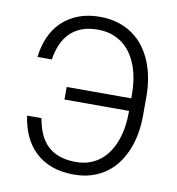

<svg xmlns="http://www.w3.org/2000/svg" viewBox="-83 -812 827 897"><g transform="rotate(10 330.5 -363.5)"><path d="M320 -737.2Q367.2 -737.2 405.9 -725.1Q444.6 -713.1 475.5 -691.4Q506.4 -669.7 529.3 -639.6Q552.2 -609.4 567.3 -572.8Q582.4 -536.2 589.8 -494.7Q597.3 -453.1 597.3 -409.1V-317.1Q597.3 -275.2 590.4 -234.7Q583.5 -194.2 569.1 -157.8Q554.7 -121.4 532.7 -90.7Q510.7 -60 480.5 -37.6Q450.3 -15.3 411.8 -2.7Q373.2 9.9 325.6 9.9Q265.3 9.9 219.3 -7.6Q173.3 -25.2 141.2 -56.5Q109 -87.7 89.8 -130.5Q70.7 -173.3 63.9 -223.4H132.1Q139.2 -181.5 153.6 -149.1Q168 -116.8 191.4 -94.8Q214.8 -72.8 247.9 -61.3Q280.9 -49.7 325.3 -49.7Q362.2 -49.7 391.7 -60.5Q421.2 -71.4 443.7 -90.4Q466.3 -109.4 482.6 -135.3Q498.9 -161.2 509.2 -191.1Q519.5 -220.9 524.3 -253.4Q529.1 -285.9 529.1 -318.5V-327.8H222.7V-387.4H529.1V-407.3Q529.1 -440.3 524.3 -473Q519.5 -505.7 509.1 -535.7Q498.6 -565.7 482.1 -591.4Q465.6 -617.2 442.3 -636Q419 -654.8 388.5 -665.7Q358 -676.5 319.6 -676.5Q278.1 -676.5 246.1 -664.8Q214.1 -653.1 190.9 -630.7Q167.6 -608.3 153.1 -575.8Q138.5 -543.3 132.1 -501.8H63.9Q70 -553.6 89.1 -596.9Q108.3 -640.3 140.4 -671.3Q172.6 -702.4 217.5 -719.8Q262.4 -737.2 320 -737.2Z"/></g></svg>

Font: Inter P Light
Style: Regular
Weight: 300
Designer: Rasmus Andersson
Foundry: rsms
Version: Version 3.018;git-588b23468